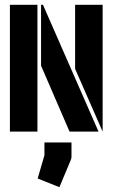

<svg xmlns="http://www.w3.org/2000/svg" viewBox="-20 -545 466 795"><path d="M136 194 164 98V45H276V105Q276 112 272 120L226 230ZM158 -525 388 0H268L150 -273V-525ZM21 0V-525H135V0ZM291 -260V-525H405V0Z"/></svg>

Font: BroshK
Style: Medium
Weight: 500
Designer: gluk
Foundry: gluk
Version: Version 0.60